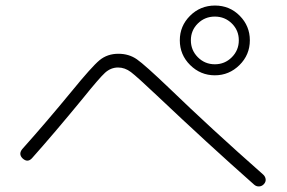

<svg xmlns="http://www.w3.org/2000/svg" viewBox="-20 -773 1040 696"><path d="M820.3 -565.4Q845.7 -590.8 845.7 -627Q845.7 -663.1 820.3 -688Q794.9 -712.9 758.8 -712.9Q722.7 -712.9 697.3 -688Q671.9 -663.1 671.9 -627Q671.9 -590.8 697.3 -565.4Q722.7 -540 758.8 -540Q794.9 -540 820.3 -565.4ZM631.8 -627Q631.8 -678.7 668.9 -715.8Q706.1 -752.9 759.3 -752.9Q812.5 -752.9 849.1 -715.8Q885.7 -678.7 885.7 -627Q885.7 -574.2 848.1 -537.1Q810.5 -500 758.8 -500Q707 -500 669.4 -537.1Q631.8 -574.2 631.8 -627ZM95.7 -199.2Q80.1 -182.6 62.5 -198.2Q45.9 -213.9 60.5 -232.4Q144.5 -326.2 239.3 -441.4Q312.5 -531.2 340.8 -554.7Q369.1 -578.1 409.2 -578.1Q447.3 -578.1 476.1 -558.1Q504.9 -538.1 593.8 -453.1Q743.2 -308.6 933.6 -140.6Q941.4 -133.8 942.9 -124Q944.3 -114.3 937 -106Q929.7 -97.7 919.4 -97.2Q909.2 -96.7 901.4 -103.5Q732.4 -252.9 548.8 -426.8Q476.6 -495.1 454.6 -511.7Q432.6 -528.3 408.2 -528.3Q381.8 -528.3 360.8 -509.3Q339.8 -490.2 279.3 -415Q175.8 -289.1 95.7 -199.2Z"/></svg>

Font: Rounded-X Mgen+ 1m light
Style: Regular
Weight: 200
Designer: [Source Han Sans]
Ryoko NISHIZUKA  (kana & ideographs); Paul D. Hunt (Latin, Greek & Cyrillic); Wenlong ZHANG  (bopomofo
Version: Version 1.059.20150602